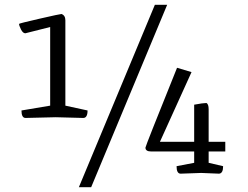

<svg xmlns="http://www.w3.org/2000/svg" viewBox="-20 -720 1030 796"><path d="M845 -45 905 -31Q905 -1 888 0L814 -3L729 0Q712 0 712 -31L785 -45V-92H607Q583 -92 583 -108Q583 -114 714 -439L774 -421L643 -132H785V-286Q822 -293 836 -293Q845 -288 845 -267V-132H914V-92H845ZM251 -282 343 -262Q343 -231 325 -231L211 -234L86 -231Q69 -231 69 -262L188 -282V-608L85 -582Q75 -582 67 -598Q59 -614 59 -621Q59 -623 144 -642.5Q229 -662 235 -662Q251 -656 251 -636ZM307 56 622 -700H673L358 56Z"/></svg>

Font: Mate
Style: Regular
Weight: 400
Designer: Eduardo Rodriguez Tunni
Foundry: Eduardo Rodriguez Tunni
Version: Version 1.002